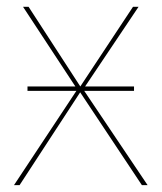

<svg xmlns="http://www.w3.org/2000/svg" viewBox="-20 -538 470 558"><path d="M224.8 -273.9H369.5V-286.7H227.3L382.7 -518.3H366.6L213.4 -286.7H213.4L63 -518.3H46.9L199 -286.7H59.9V-273.9H202L20.7 0H36.9L213 -269.7L392.3 0H408.9Z"/></svg>

Font: Fira Sans Hair
Style: Regular
Weight: 100
Designer: bBox Type GmbH & Carrois Corporate GbR & Edenspiekermann AG
Foundry: bBox Type GmbH & Carrois Corporate GbR & Edenspiekermann AG
Version: Version 4.300;PS 004.300;hotconv 1.0.88;makeotf.lib2.5.64775